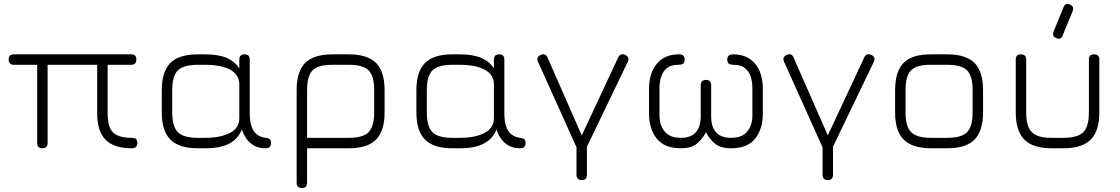

<svg xmlns="http://www.w3.org/2000/svg" viewBox="-20 -746 5635 966"><path d="M23.5 -446.5C23.5 -446.5 23.5 -446.5 23.5 -446.5C23.5 -464 32.5 -472.5 50 -472.5C50 -472.5 50 -472.5 50 -472.5C50 -472.5 640 -472.5 640 -472.5C657.5 -472.5 666 -464 666 -446.5C666 -446.5 666 -446.5 666 -446.5C666 -429 657.5 -420 640 -420C640 -420 640 -420 640 -420C640 -420 521.5 -420 521.5 -420C521.5 -420 521.5 -176.5 521.5 -176.5C521.5 -130 530.5 -97.5 549 -79.5C567 -61.5 598.5 -52.5 644 -52.5C644 -52.5 644 -52.5 644 -52.5C653.5 -52.5 660.5 -50.5 665 -46C669 -41.5 671 -35 671 -26.5C671 -26.5 671 -26.5 671 -26.5C671 -9 662 0 644 0C644 0 644 0 644 0C584 0 540 -14 511.5 -42.5C483 -71 469 -115.5 469 -176.5C469 -176.5 469 -176.5 469 -176.5C469 -176.5 469 -420 469 -420C469 -420 219.5 -420 219.5 -420C219.5 -420 219.5 -26.5 219.5 -26.5C219.5 -9 210.5 0 193 0C193 0 193 0 193 0C175.5 0 167 -9 167 -26.5C167 -26.5 167 -26.5 167 -26.5C167 -26.5 167 -420 167 -420C167 -420 50 -420 50 -420C32.5 -420 23.5 -429 23.5 -446.5Z M794 -180.5C794 -180.5 794 -180.5 794 -180.5C794 -180.5 794 -292.5 794 -292.5C794 -355 808.5 -400.5 837.5 -429.5C866.5 -458 912 -472.5 974.5 -472.5C974.5 -472.5 974.5 -472.5 974.5 -472.5C974.5 -472.5 1012.5 -472.5 1012.5 -472.5C1057 -472.5 1093.5 -466.5 1121 -454.5C1148.5 -442.5 1169.5 -425 1184 -401.5C1184 -401.5 1184 -401.5 1184 -401.5C1184 -401.5 1184 -446.5 1184 -446.5C1184 -464 1193 -472.5 1210.5 -472.5C1210.5 -472.5 1210.5 -472.5 1210.5 -472.5C1228 -472.5 1236.5 -464 1236.5 -446.5C1236.5 -446.5 1236.5 -446.5 1236.5 -446.5C1236.5 -446.5 1236.5 -176.5 1236.5 -176.5C1236.5 -145 1240.5 -121 1248 -103.5C1255.5 -86 1265 -73.5 1277.5 -66C1289.5 -58.5 1302.5 -54 1316.5 -52.5C1316.5 -52.5 1316.5 -52.5 1316.5 -52.5C1326 -51.5 1333 -49 1337.5 -45.5C1341.5 -41.5 1343.5 -35 1343.5 -26.5C1343.5 -26.5 1343.5 -26.5 1343.5 -26.5C1343.5 -9 1334.5 0 1316.5 0C1316.5 0 1316.5 0 1316.5 0C1293 0 1273.5 -4.5 1257.5 -14C1241 -23.5 1228 -35.5 1218.5 -50C1208.5 -64.5 1201.5 -79.5 1197 -95C1197 -95 1197 -95 1197 -95C1185.5 -64.5 1164.5 -41 1135 -24.5C1105 -8 1064 0 1012.5 0C1012.5 0 1012.5 0 1012.5 0C1012.5 0 974.5 0 974.5 0C912 0 866.5 -14.5 837.5 -43.5C808.5 -72.5 794 -118 794 -180.5ZM846.5 -292.5C846.5 -292.5 846.5 -180.5 846.5 -180.5C846.5 -133 856 -99.5 875 -81C893.5 -62 927 -52.5 974.5 -52.5C974.5 -52.5 974.5 -52.5 974.5 -52.5C974.5 -52.5 1012.5 -52.5 1012.5 -52.5C1064.5 -52.5 1106 -61 1137.5 -77.5C1168.5 -94 1184 -118.5 1184 -152C1184 -152 1184 -152 1184 -152C1184 -152 1184 -321 1184 -321C1184 -354.5 1168.5 -379 1137.5 -395.5C1106 -412 1064.5 -420 1012.5 -420C1012.5 -420 1012.5 -420 1012.5 -420C1012.5 -420 974.5 -420 974.5 -420C927 -420 893.5 -410.5 875 -392C856 -373.5 846.5 -340 846.5 -292.5C846.5 -292.5 846.5 -292.5 846.5 -292.5Z M1472.5 173.5C1472.5 173.5 1472.5 173.5 1472.5 173.5C1472.5 173.5 1472.5 -292.5 1472.5 -292.5C1472.5 -355.5 1487 -401.5 1516 -430C1545 -458.5 1590.5 -472.5 1653 -472.5C1653 -472.5 1653 -472.5 1653 -472.5C1653 -472.5 1735 -472.5 1735 -472.5C1797.5 -472.5 1843 -458 1872 -429.5C1900.5 -400.5 1915 -355 1915 -292.5C1915 -292.5 1915 -292.5 1915 -292.5C1915 -292.5 1915 -180.5 1915 -180.5C1915 -118 1900.5 -72.5 1872 -43.5C1843 -14.5 1797.5 0 1735 0C1735 0 1735 0 1735 0C1735 0 1525 0 1525 0C1525 0 1525 173.5 1525 173.5C1525 191 1516.5 200 1499 200C1499 200 1499 200 1499 200C1481.5 200 1472.5 191 1472.5 173.5ZM1525 -292.5C1525 -292.5 1525 -52.5 1525 -52.5C1525 -52.5 1735 -52.5 1735 -52.5C1782.5 -52.5 1816 -62 1834.5 -81C1853 -99.5 1862.5 -133 1862.5 -180.5C1862.5 -180.5 1862.5 -180.5 1862.5 -180.5C1862.5 -180.5 1862.5 -292.5 1862.5 -292.5C1862.5 -340 1853 -373.5 1834.5 -392C1816 -410.5 1782.5 -420 1735 -420C1735 -420 1735 -420 1735 -420C1735 -420 1653 -420 1653 -420C1621 -420 1595.5 -416 1577 -408.5C1558.5 -400.5 1545 -387 1537 -368.5C1529 -350 1525 -324.5 1525 -292.5C1525 -292.5 1525 -292.5 1525 -292.5Z M2075 -180.5C2075 -180.5 2075 -180.5 2075 -180.5C2075 -180.5 2075 -292.5 2075 -292.5C2075 -355 2089.5 -400.5 2118.5 -429.5C2147.5 -458 2193 -472.5 2255.5 -472.5C2255.5 -472.5 2255.5 -472.5 2255.5 -472.5C2255.5 -472.5 2293.5 -472.5 2293.5 -472.5C2338 -472.5 2374.5 -466.5 2402 -454.5C2429.5 -442.5 2450.5 -425 2465 -401.5C2465 -401.5 2465 -401.5 2465 -401.5C2465 -401.5 2465 -446.5 2465 -446.5C2465 -464 2474 -472.5 2491.5 -472.5C2491.5 -472.5 2491.5 -472.5 2491.5 -472.5C2509 -472.5 2517.5 -464 2517.5 -446.5C2517.5 -446.5 2517.5 -446.5 2517.5 -446.5C2517.5 -446.5 2517.5 -176.5 2517.5 -176.5C2517.5 -145 2521.5 -121 2529 -103.5C2536.5 -86 2546 -73.5 2558.5 -66C2570.5 -58.5 2583.5 -54 2597.5 -52.5C2597.5 -52.5 2597.5 -52.5 2597.5 -52.5C2607 -51.5 2614 -49 2618.5 -45.5C2622.5 -41.5 2624.5 -35 2624.5 -26.5C2624.5 -26.5 2624.5 -26.5 2624.5 -26.5C2624.5 -9 2615.5 0 2597.5 0C2597.5 0 2597.5 0 2597.5 0C2574 0 2554.5 -4.5 2538.5 -14C2522 -23.5 2509 -35.5 2499.5 -50C2489.5 -64.5 2482.5 -79.5 2478 -95C2478 -95 2478 -95 2478 -95C2466.5 -64.5 2445.5 -41 2416 -24.5C2386 -8 2345 0 2293.5 0C2293.5 0 2293.5 0 2293.5 0C2293.5 0 2255.5 0 2255.5 0C2193 0 2147.5 -14.5 2118.5 -43.5C2089.5 -72.5 2075 -118 2075 -180.5ZM2127.5 -292.5C2127.5 -292.5 2127.5 -180.5 2127.5 -180.5C2127.5 -133 2137 -99.5 2156 -81C2174.5 -62 2208 -52.5 2255.5 -52.5C2255.5 -52.5 2255.5 -52.5 2255.5 -52.5C2255.5 -52.5 2293.5 -52.5 2293.5 -52.5C2345.5 -52.5 2387 -61 2418.5 -77.5C2449.5 -94 2465 -118.5 2465 -152C2465 -152 2465 -152 2465 -152C2465 -152 2465 -321 2465 -321C2465 -354.5 2449.5 -379 2418.5 -395.5C2387 -412 2345.5 -420 2293.5 -420C2293.5 -420 2293.5 -420 2293.5 -420C2293.5 -420 2255.5 -420 2255.5 -420C2208 -420 2174.5 -410.5 2156 -392C2137 -373.5 2127.5 -340 2127.5 -292.5C2127.5 -292.5 2127.5 -292.5 2127.5 -292.5Z M2907 160C2907 160 2907 160 2907 160C2889.5 160 2880.5 151 2880.5 133.5C2880.5 133.5 2880.5 133.5 2880.5 133.5C2880.5 133.5 2880.5 -49 2880.5 -49C2880.5 -49 2933 -49 2933 -49C2933 -49 2933 133.5 2933 133.5C2933 151 2924.5 160 2907 160ZM2925 9C2925 9 2884.5 4 2884.5 4C2884.5 4 2686.5 -436 2686.5 -436C2680 -451.5 2684.5 -463 2701 -470C2701 -470 2701 -470 2701 -470C2708.5 -473.5 2715 -474 2721.5 -471.5C2727.5 -469 2732 -463.5 2735 -456C2735 -456 2735 -456 2735 -456C2735 -456 2922.5 -29.5 2922.5 -29.5C2922.5 -29.5 2890.5 -29.5 2890.5 -29.5C2890.5 -29.5 3090 -456.5 3090 -456.5C3093.5 -464.5 3098.5 -469.5 3104.5 -472C3110.5 -474 3117.5 -473.5 3125 -470C3125 -470 3125 -470 3125 -470C3141.5 -462.5 3146 -451 3138.5 -435C3138.5 -435 3138.5 -435 3138.5 -435C3138.5 -435 2925 9 2925 9Z M3245.5 -174C3245.5 -174 3245.5 -174 3245.5 -174C3245.5 -174 3245.5 -299.5 3245.5 -299.5C3245.5 -352 3258.5 -394 3285 -425.5C3311.5 -457 3348 -472.5 3395 -472.5C3395 -472.5 3395 -472.5 3395 -472.5C3405.5 -472.5 3413.5 -470.5 3418 -466C3422.5 -461.5 3424.5 -454.5 3424.5 -446C3424.5 -446 3424.5 -446 3424.5 -446C3424.5 -437.5 3422 -431 3417.5 -426.5C3413 -422 3404 -420 3391.5 -420C3391.5 -420 3391.5 -420 3391.5 -420C3369 -420 3350.5 -415 3337 -404.5C3323.5 -394 3313.5 -380 3307.5 -362.5C3301 -344.5 3298 -324 3298 -301C3298 -301 3298 -301 3298 -301C3298 -301 3298 -166 3298 -166C3298 -132.5 3307 -105 3324.5 -84C3342 -63 3369 -52.5 3405.5 -52.5C3405.5 -52.5 3405.5 -52.5 3405.5 -52.5C3472 -52.5 3505.5 -89 3505.5 -161.5C3505.5 -161.5 3505.5 -161.5 3505.5 -161.5C3505.5 -161.5 3505.5 -316 3505.5 -316C3505.5 -334.5 3514.5 -344 3532 -344C3532 -344 3532 -344 3532 -344C3549.5 -344 3558 -334.5 3558 -316C3558 -316 3558 -316 3558 -316C3558 -316 3558 -161.5 3558 -161.5C3558 -89 3591.5 -52.5 3658 -52.5C3658 -52.5 3658 -52.5 3658 -52.5C3695 -52.5 3722 -63 3739.5 -84C3757 -105 3765.5 -132.5 3765.5 -166C3765.5 -166 3765.5 -166 3765.5 -166C3765.5 -166 3765.5 -301 3765.5 -301C3765.5 -324 3762.5 -344.5 3756.5 -362.5C3750 -380 3740 -394 3726.5 -404.5C3713 -415 3695 -420 3672.5 -420C3672.5 -420 3672.5 -420 3672.5 -420C3659.5 -420 3650.5 -422 3646 -426.5C3641.5 -431 3639 -437.5 3639 -446C3639 -446 3639 -446 3639 -446C3639 -454.5 3641.5 -461.5 3646 -466C3650.5 -470.5 3658 -472.5 3668.5 -472.5C3668.5 -472.5 3668.5 -472.5 3668.5 -472.5C3716 -472.5 3752.5 -457 3779 -425.5C3805 -394 3818 -352 3818 -299.5C3818 -299.5 3818 -299.5 3818 -299.5C3818 -299.5 3818 -174 3818 -174C3818 -122.5 3805 -81 3779.5 -48.5C3753.5 -16 3713 0 3658 0C3658 0 3658 0 3658 0C3622.5 0 3595.5 -8 3577 -23.5C3558.5 -39 3543.5 -58 3532 -80.5C3532 -80.5 3532 -80.5 3532 -80.5C3520 -58 3505 -39 3486.5 -23.5C3468 -8 3441 0 3405.5 0C3405.5 0 3405.5 0 3405.5 0C3351 0 3310.5 -16 3284.5 -48.5C3258.5 -81 3245.5 -122.5 3245.5 -174Z M4145 160C4145 160 4145 160 4145 160C4127.5 160 4118.5 151 4118.5 133.5C4118.5 133.5 4118.5 133.5 4118.5 133.5C4118.5 133.5 4118.5 -49 4118.5 -49C4118.5 -49 4171 -49 4171 -49C4171 -49 4171 133.5 4171 133.5C4171 151 4162.5 160 4145 160ZM4163 9C4163 9 4122.5 4 4122.5 4C4122.5 4 3924.5 -436 3924.5 -436C3918 -451.5 3922.5 -463 3939 -470C3939 -470 3939 -470 3939 -470C3946.5 -473.5 3953 -474 3959.5 -471.5C3965.5 -469 3970 -463.5 3973 -456C3973 -456 3973 -456 3973 -456C3973 -456 4160.5 -29.5 4160.5 -29.5C4160.5 -29.5 4128.5 -29.5 4128.5 -29.5C4128.5 -29.5 4328 -456.5 4328 -456.5C4331.5 -464.5 4336.5 -469.5 4342.5 -472C4348.5 -474 4355.5 -473.5 4363 -470C4363 -470 4363 -470 4363 -470C4379.5 -462.5 4384 -451 4376.5 -435C4376.5 -435 4376.5 -435 4376.5 -435C4376.5 -435 4163 9 4163 9Z M4746 0C4746 0 4664 0 4664 0C4601.5 0 4556 -14.5 4527 -43.5C4498 -72 4483.5 -117.5 4483.5 -179.5C4483.5 -179.5 4483.5 -179.5 4483.5 -179.5C4483.5 -179.5 4483.5 -292.5 4483.5 -292.5C4483.5 -355.5 4498 -401.5 4527 -430.5C4556 -459 4601.5 -473 4664 -472.5C4664 -472.5 4664 -472.5 4664 -472.5C4664 -472.5 4746 -472.5 4746 -472.5C4808.5 -472.5 4854 -458 4883 -429.5C4911.5 -400.5 4926 -355 4926 -292.5C4926 -292.5 4926 -292.5 4926 -292.5C4926 -292.5 4926 -180.5 4926 -180.5C4926 -118 4911.5 -72.5 4883 -43.5C4854 -14.5 4808.5 0 4746 0C4746 0 4746 0 4746 0ZM4536 -292.5C4536 -292.5 4536 -179.5 4536 -179.5C4536 -132.5 4545.5 -99.5 4564.5 -81C4583 -62 4616.5 -52.5 4664 -52.5C4664 -52.5 4664 -52.5 4664 -52.5C4664 -52.5 4746 -52.5 4746 -52.5C4793.5 -52.5 4827 -62 4845.5 -81C4864 -99.5 4873.5 -133 4873.5 -180.5C4873.5 -180.5 4873.5 -180.5 4873.5 -180.5C4873.5 -180.5 4873.5 -292.5 4873.5 -292.5C4873.5 -340 4864 -373.5 4845.5 -392C4827 -410.5 4793.5 -420 4746 -420C4746 -420 4746 -420 4746 -420C4746 -420 4664 -420 4664 -420C4632 -420.5 4606.5 -416.5 4588 -408.5C4569.5 -400.5 4556 -387 4548 -368.5C4540 -350 4536 -324.5 4536 -292.5C4536 -292.5 4536 -292.5 4536 -292.5Z M5294.5 -554C5294.5 -554 5294.5 -554 5294.5 -554C5279.5 -560 5275 -571 5280.5 -586.5C5280.5 -586.5 5280.5 -586.5 5280.5 -586.5C5280.5 -586.5 5330.5 -709 5330.5 -709C5337 -725.5 5347.5 -730 5363 -723C5363 -723 5363 -723 5363 -723C5378 -717 5382.5 -706 5377 -690.5C5377 -690.5 5377 -690.5 5377 -690.5C5377 -690.5 5326.5 -567.5 5326.5 -567.5C5321 -552 5310 -547.5 5294.5 -554ZM5090.5 -180.5C5090.5 -180.5 5090.5 -180.5 5090.5 -180.5C5090.5 -180.5 5090.5 -446.5 5090.5 -446.5C5090.5 -464 5099 -472.5 5116.5 -472.5C5116.5 -472.5 5116.5 -472.5 5116.5 -472.5C5134 -472.5 5143 -464 5143 -446.5C5143 -446.5 5143 -446.5 5143 -446.5C5143 -446.5 5143 -180.5 5143 -180.5C5143 -133 5152.5 -99.5 5171.5 -81C5190 -62 5223 -52.5 5270.5 -52.5C5270.5 -52.5 5270.5 -52.5 5270.5 -52.5C5270.5 -52.5 5330.5 -52.5 5330.5 -52.5C5378 -52.5 5411.5 -62 5430.5 -81C5449 -99.5 5458.5 -133 5458.5 -180.5C5458.5 -180.5 5458.5 -180.5 5458.5 -180.5C5458.5 -180.5 5458.5 -446.5 5458.5 -446.5C5458.5 -464 5467 -472.5 5484.5 -472.5C5484.5 -472.5 5484.5 -472.5 5484.5 -472.5C5502 -472.5 5511 -464 5511 -446.5C5511 -446.5 5511 -446.5 5511 -446.5C5511 -446.5 5511 -180.5 5511 -180.5C5511 -118 5496.5 -72.5 5467.5 -43.5C5438.5 -14.5 5393 0 5330.5 0C5330.5 0 5330.5 0 5330.5 0C5330.5 0 5270.5 0 5270.5 0C5208 0 5162.5 -14.5 5134 -43.5C5105 -72.5 5090.5 -118 5090.5 -180.5Z"/></svg>

Font: Jura-Fortis-Regular
Style: Regular
Weight: 500
Designer: Daniel Johnson, Alexei Vanyashin, Mirko Velimirovic
Foundry: Daniel Johnson
Version: ""